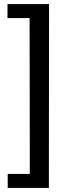

<svg xmlns="http://www.w3.org/2000/svg" viewBox="-20 -762 359 947"><path d="M222 -742H17V-673H126L127 96H18V165H221Z"/></svg>

Font: Cheyenne Sans Medium
Style: Regular
Weight: 500
Designer: The Public Sans project authors (U.S. Web Design System), Libre Franklin designed by Pablo Impallari and Rodrigo Fuenzal
Foundry: The Cheyenne Sans Project Authors
Version: Version 2.007